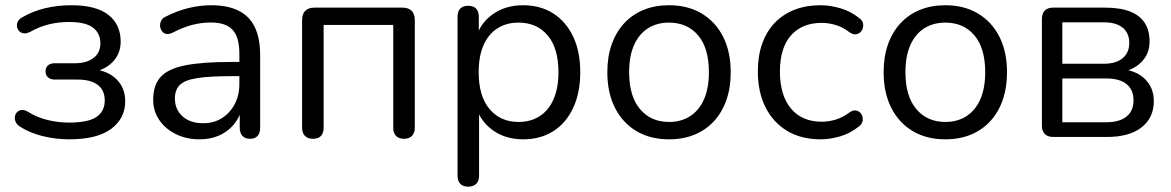

<svg xmlns="http://www.w3.org/2000/svg" viewBox="-20 -515 4405 722"><path d="M240.9 8.9Q189.3 8.9 140.3 -3.2Q91.2 -15.4 56.4 -38.1Q44.2 -45.5 39.4 -55.6Q34.6 -65.7 35.9 -75.6Q37.2 -85.6 43.8 -92.9Q50.5 -100.2 61.5 -101.4Q72.5 -102.5 86.2 -94.1Q118.2 -73.8 158.5 -63.9Q198.7 -54 239.5 -54Q311.9 -54 342.9 -75.4Q373.9 -96.7 373.9 -137.2Q373.9 -175.7 347.6 -195.7Q321.3 -215.8 272.7 -215.8H185.9Q169.8 -215.8 160.5 -224.3Q151.2 -232.8 151.2 -246.9Q151.2 -261 160.5 -269.1Q169.8 -277.2 185.9 -277.2H262.9Q305.8 -277.2 331.7 -297Q357.5 -316.8 357.5 -352.2Q357.5 -389.2 330 -410.8Q302.5 -432.3 239.4 -432.3Q199.6 -432.3 163.7 -423.4Q127.8 -414.6 94.7 -395.8Q77.1 -386.8 64.8 -390.4Q52.6 -394 46.9 -405.2Q41.2 -416.5 45.1 -429.2Q49 -442 63.6 -449.9Q103.4 -473 150.1 -484.2Q196.8 -495.3 249.3 -495.3Q341.4 -495.3 387.6 -459.1Q433.8 -422.8 433.8 -358.3Q433.8 -311.8 401.8 -280.1Q369.7 -248.3 317.2 -242.3V-255.3Q377.6 -253.4 414.2 -220.6Q450.8 -187.8 450.8 -134.3Q450.8 -69.5 397.9 -30.3Q345 8.9 240.9 8.9Z M730.5 8.9Q680.7 8.9 641.1 -10.8Q601.4 -30.5 578.7 -64.1Q556 -97.8 556 -139.7Q556 -193.7 583.2 -224.7Q610.4 -255.6 674.2 -268.8Q738 -282 847.7 -282H893V-228.6H849.3Q767.6 -228.6 721.4 -221.3Q675.1 -214 656.4 -195.7Q637.7 -177.5 637.7 -144.6Q637.7 -103.7 666.3 -77.6Q694.9 -51.6 744.3 -51.6Q784.2 -51.6 814.5 -70.8Q844.8 -90 862.4 -123.1Q880.1 -156.2 880.1 -198.7V-313.1Q880.1 -374.8 854.9 -402.6Q829.7 -430.4 772.4 -430.4Q737.6 -430.4 702.5 -421.3Q667.4 -412.2 628.8 -392Q615.1 -385.1 604.8 -387.6Q594.6 -390 588.7 -398.2Q582.8 -406.5 582 -417Q581.2 -427.5 586.3 -437.5Q591.4 -447.5 604 -452.9Q647.4 -475 690.7 -485.2Q734 -495.3 773.2 -495.3Q836.2 -495.3 877.1 -474.9Q918.1 -454.5 938.2 -412.9Q958.3 -371.3 958.3 -306.1V-34.8Q958.3 -14.9 948.6 -4Q938.9 6.9 920.4 6.9Q901.9 6.9 891.7 -4Q881.5 -14.9 881.5 -34.8V-113H891.1Q882.5 -75.4 860.2 -48Q837.8 -20.7 805 -5.9Q772.1 8.9 730.5 8.9Z M1156.7 6.9Q1137.3 6.9 1126.7 -4Q1116 -14.9 1116 -34.8V-440.2Q1116 -462.5 1127.9 -474.4Q1139.8 -486.3 1162.2 -486.3H1493.6Q1516 -486.3 1527.9 -474.4Q1539.8 -462.5 1539.8 -440.2V-34.8Q1539.8 -14.9 1529.1 -4Q1518.4 6.9 1499 6.9Q1479.7 6.9 1469.2 -4Q1458.8 -14.9 1458.8 -34.8V-421.2H1197V-34.8Q1197 -14.9 1187.1 -4Q1177.1 6.9 1156.7 6.9Z M1740.7 186.9Q1721.3 186.9 1710.9 176.2Q1700.5 165.5 1700.5 145.7V-452Q1700.5 -472.4 1710.9 -482.9Q1721.3 -493.3 1740.3 -493.3Q1759.7 -493.3 1770.1 -482.9Q1780.5 -472.4 1780.5 -452V-357.1L1769.5 -371.2Q1785.6 -428 1833.2 -461.6Q1880.7 -495.3 1947 -495.3Q2012 -495.3 2060.3 -464.6Q2108.5 -433.8 2135.2 -377.6Q2162 -321.3 2162 -243.4Q2162 -166.5 2135.5 -109.5Q2109 -52.5 2060.8 -21.8Q2012.5 8.9 1947 8.9Q1881.2 8.9 1833.9 -24.7Q1786.5 -58.4 1770 -113.8H1781.5V145.7Q1781.5 165.5 1770.8 176.2Q1760.1 186.9 1740.7 186.9ZM1930 -56.4Q1975.5 -56.4 2009.3 -78.1Q2043.1 -99.8 2061.5 -141.7Q2080 -183.5 2080 -243.4Q2080 -334 2039.3 -382Q1998.7 -430 1930 -430Q1884.5 -430 1850.7 -408.5Q1816.8 -387 1798.4 -345.4Q1780 -303.8 1780 -243.4Q1780 -153.3 1820.9 -104.8Q1861.8 -56.4 1930 -56.4Z M2495.8 8.9Q2425.1 8.9 2373.1 -22.1Q2321.1 -53.1 2292.4 -109.8Q2263.8 -166.5 2263.8 -243.4Q2263.8 -301.3 2280 -347.6Q2296.2 -393.8 2326.8 -427.1Q2357.4 -460.3 2400.2 -477.8Q2443 -495.3 2495.8 -495.3Q2566.5 -495.3 2618.5 -464.3Q2670.6 -433.3 2699.2 -376.8Q2727.8 -320.3 2727.8 -243.4Q2727.8 -185.5 2711.6 -139Q2695.4 -92.5 2664.8 -59.3Q2634.2 -26.1 2591.6 -8.6Q2549.1 8.9 2495.8 8.9ZM2495.8 -56.4Q2541.3 -56.4 2575.1 -78.1Q2609 -99.8 2627.4 -141.7Q2645.8 -183.5 2645.8 -243.4Q2645.8 -334 2605.2 -382Q2564.5 -430 2495.8 -430Q2450.3 -430 2416.5 -408.5Q2382.7 -387 2364.2 -345.4Q2345.8 -303.8 2345.8 -243.4Q2345.8 -153.3 2386.7 -104.8Q2427.6 -56.4 2495.8 -56.4Z M3065.9 8.9Q2993.1 8.9 2940.1 -22.8Q2887.1 -54.6 2858.4 -112.1Q2829.8 -169.5 2829.8 -246.5Q2829.8 -304.4 2846 -350.4Q2862.2 -396.3 2892.8 -428.6Q2923.4 -460.8 2967.2 -478.1Q3011 -495.3 3065.9 -495.3Q3101.5 -495.3 3140.5 -483.9Q3179.6 -472.5 3212 -446.2Q3222.2 -438.9 3224.8 -429.1Q3227.4 -419.3 3224.6 -409.6Q3221.9 -399.9 3214.8 -393.4Q3207.7 -386.8 3197.4 -385.9Q3187.1 -385 3175.4 -393Q3149.7 -412.9 3122.7 -420.9Q3095.7 -429 3070.5 -429Q3032.2 -429 3003 -416.7Q2973.7 -404.3 2953.6 -381.1Q2933.4 -357.9 2923.1 -323.9Q2912.8 -289.8 2912.8 -245.5Q2912.8 -157.7 2953.8 -107.5Q2994.9 -57.3 3070.5 -57.3Q3095.7 -57.3 3122.5 -65.2Q3149.2 -73 3175.4 -92.9Q3187.1 -100.9 3197.2 -99.7Q3207.2 -98.6 3214.1 -92Q3221 -85.5 3223.2 -75.8Q3225.5 -66.1 3222.7 -56.3Q3219.8 -46.5 3210.1 -39.7Q3178.2 -13.8 3139.8 -2.4Q3101.5 8.9 3065.9 8.9Z M3534.8 8.9Q3464.1 8.9 3412.1 -22.1Q3360.1 -53.1 3331.4 -109.8Q3302.8 -166.5 3302.8 -243.4Q3302.8 -301.3 3319 -347.6Q3335.2 -393.8 3365.8 -427.1Q3396.4 -460.3 3439.2 -477.8Q3482 -495.3 3534.8 -495.3Q3605.5 -495.3 3657.5 -464.3Q3709.6 -433.3 3738.2 -376.8Q3766.8 -320.3 3766.8 -243.4Q3766.8 -185.5 3750.6 -139Q3734.4 -92.5 3703.8 -59.3Q3673.2 -26.1 3630.6 -8.6Q3588.1 8.9 3534.8 8.9ZM3534.8 -56.4Q3580.3 -56.4 3614.1 -78.1Q3648 -99.8 3666.4 -141.7Q3684.8 -183.5 3684.8 -243.4Q3684.8 -334 3644.2 -382Q3603.5 -430 3534.8 -430Q3489.3 -430 3455.5 -408.5Q3421.7 -387 3403.2 -345.4Q3384.8 -303.8 3384.8 -243.4Q3384.8 -153.3 3425.7 -104.8Q3466.6 -56.4 3534.8 -56.4Z M3940.4 0Q3919.9 0 3909 -11Q3898 -21.9 3898 -42.4V-444Q3898 -464.4 3909 -475.4Q3919.9 -486.3 3940.4 -486.3H4135Q4192.7 -486.3 4229.8 -471.6Q4266.9 -456.9 4284.9 -428.6Q4302.9 -400.4 4302.9 -358.3Q4302.9 -311.8 4270.6 -280.1Q4238.3 -248.3 4185.8 -242.3V-255.3Q4247.6 -253.4 4283.2 -220.1Q4318.8 -186.9 4318.8 -134.3Q4318.8 -72.4 4273 -36.2Q4227.1 0 4143 0ZM3974.8 -55.3H4139.9Q4189.4 -55.3 4215.9 -76.5Q4242.5 -97.7 4242.5 -137.6Q4242.5 -178.1 4215.9 -199Q4189.4 -220 4139.9 -220H3974.8ZM3974.8 -275.3H4131.5Q4176.5 -275.3 4201.5 -296Q4226.5 -316.8 4226.5 -353.7Q4226.5 -391.1 4201.5 -411.1Q4176.5 -431.1 4131.5 -431.1H3974.8Z"/></svg>

Font: Nunito ExtraLight
Style: Regular
Weight: 200
Designer: Vernon Adams
Foundry: Vernon Adams
Version: Version 3.602